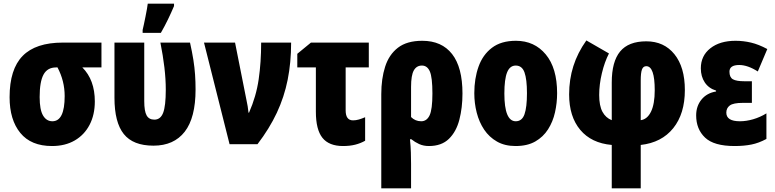

<svg xmlns="http://www.w3.org/2000/svg" viewBox="-20 -785 4220 1045"><path d="M496.1 -232.9Q496.1 -160.2 467.5 -105.5Q439 -50.8 386.7 -20.5Q334.5 9.8 263.2 9.8Q148.9 9.8 90.6 -61.5Q32.2 -132.8 32.2 -255.9Q32.2 -408.2 103.3 -480.7Q174.3 -553.2 321.8 -553.2H532.2V-418H428.2Q496.1 -350.1 496.1 -232.9ZM195.8 -256.8Q195.8 -187.5 214.4 -156.2Q232.9 -125 265.1 -125Q332 -125 332 -262.2Q332 -344.2 293 -418H285.2Q237.8 -418 216.8 -378.9Q195.8 -339.8 195.8 -256.8Z M815.4 7.8Q704.1 7.8 653.6 -55.7Q603 -119.1 603 -252.9V-553.2H765.1V-234.9Q765.1 -179.7 778.1 -156.7Q791 -133.8 820.3 -133.8Q853.5 -133.8 867.9 -170.9Q882.3 -208 882.3 -296.9Q882.3 -354 874.8 -418Q867.2 -481.9 853 -553.2H1014.2Q1025.9 -501 1032.5 -459Q1039.1 -417 1041.7 -378.7Q1044.4 -340.3 1044.4 -297.9Q1044.4 -144 985.4 -68.1Q926.3 7.8 815.4 7.8ZM756.3 -606V-622.1Q758.8 -631.3 762.9 -651.1Q767.1 -670.9 771.7 -693.6Q776.4 -716.3 779.8 -736.1Q783.2 -755.9 784.2 -765.1H927.2V-752Q912.1 -716.3 894.3 -679.4Q876.5 -642.6 855.5 -606Z M1090.3 -553.2H1259.3L1321.3 -241.2Q1325.2 -223.6 1328.1 -206.3Q1331.1 -189 1332.5 -171.9H1335.4Q1374.5 -260.7 1387.9 -353.3Q1401.4 -445.8 1401.4 -553.2H1564.5Q1564.5 -444.8 1545.7 -350.8Q1526.9 -256.8 1486.6 -170.9Q1446.3 -85 1381.3 0H1229.5Z M1987.3 -553.2V-418H1861.3V-184.1Q1861.3 -129.9 1901.4 -129.9Q1916.5 -129.9 1932.9 -134.5Q1949.2 -139.2 1967.3 -147V-19Q1942.4 -4.9 1913.3 2.4Q1884.3 9.8 1847.2 9.8Q1770.5 9.8 1734.9 -34.9Q1699.2 -79.6 1699.2 -176.8V-418H1598.1V-492.2L1672.4 -553.2Z M2497.1 -275.9Q2497.1 -198.7 2480.2 -133.5Q2463.4 -68.4 2423.3 -29.3Q2383.3 9.8 2314.5 9.8Q2284.7 9.8 2261.2 -1Q2237.8 -11.7 2219.2 -26.9H2211.4Q2215.3 11.2 2216.3 45.9Q2217.3 80.6 2217.3 106.9V240.2H2055.2V-272.9Q2055.2 -356.4 2076.2 -422.1Q2097.2 -487.8 2146 -525.4Q2194.8 -563 2278.3 -563Q2384.3 -563 2440.7 -490.7Q2497.1 -418.5 2497.1 -275.9ZM2276.4 -428.2Q2247.1 -428.2 2232.2 -401.6Q2217.3 -375 2217.3 -312V-147.9Q2240.2 -125 2272.5 -125Q2302.7 -125 2318.1 -157Q2333.5 -189 2333.5 -275.9Q2333.5 -363.8 2319.6 -396Q2305.7 -428.2 2276.4 -428.2Z M3012.2 -277.8Q3012.2 -224.6 3000.7 -173.6Q2989.3 -122.6 2962.9 -81.1Q2936.5 -39.6 2893.3 -14.9Q2850.1 9.8 2786.1 9.8Q2727.5 9.8 2685.1 -14.4Q2642.6 -38.6 2615.2 -79.3Q2587.9 -120.1 2574.7 -171.6Q2561.5 -223.1 2561.5 -277.8Q2561.5 -357.4 2584.5 -422.1Q2607.4 -486.8 2657.5 -524.9Q2707.5 -563 2788.1 -563Q2888.7 -563 2950.4 -488.8Q3012.2 -414.6 3012.2 -277.8ZM2725.1 -275.9Q2725.1 -125 2787.1 -125Q2821.3 -125 2834.7 -163.1Q2848.1 -201.2 2848.1 -277.8Q2848.1 -353.5 2834.7 -390.9Q2821.3 -428.2 2787.1 -428.2Q2754.9 -428.2 2740 -391.1Q2725.1 -354 2725.1 -275.9Z M3171.4 -564.9 3294.4 -494.1Q3270.5 -447.8 3255.9 -386.5Q3241.2 -325.2 3241.2 -268.1Q3241.2 -209.5 3259 -176.5Q3276.9 -143.6 3309.6 -130.9V-335.9Q3309.6 -449.7 3355.2 -504.9Q3400.9 -560.1 3497.6 -560.1Q3594.2 -560.1 3650.9 -489.7Q3707.5 -419.4 3707.5 -294.9Q3707.5 -166 3644.3 -87.4Q3581.1 -8.8 3467.3 3.9V240.2H3309.6V3.9Q3198.7 -5.9 3138.2 -78.1Q3077.6 -150.4 3077.6 -271Q3077.6 -352.5 3100.6 -425Q3123.5 -497.6 3171.4 -564.9ZM3497.6 -424.8Q3480.5 -424.8 3473.9 -406.5Q3467.3 -388.2 3467.3 -347.2V-130.9Q3502.9 -135.7 3523.2 -177.2Q3543.5 -218.8 3543.5 -293.9Q3543.5 -424.8 3497.6 -424.8Z M4072.3 -342.8V-225.1H4022.5Q3971.2 -225.1 3952.1 -210.9Q3933.1 -196.8 3933.1 -171.9Q3933.1 -125 4007.3 -125Q4042 -125 4079.6 -136Q4117.2 -147 4151.4 -168V-28.8Q4109.9 -6.3 4069.6 1.7Q4029.3 9.8 3978 9.8Q3865.7 9.8 3817.4 -36.1Q3769 -82 3769 -157.2Q3769 -207.5 3798.1 -243.2Q3827.1 -278.8 3877.4 -287.1V-292Q3837.4 -304.2 3815.9 -336.4Q3794.4 -368.7 3794.4 -413.1Q3794.4 -481.4 3846.2 -522.2Q3897.9 -563 3983.4 -563Q4025.9 -563 4067.4 -553.2Q4108.9 -543.5 4156.2 -518.1L4104.5 -396Q4049.3 -431.2 4003.4 -431.2Q3950.2 -431.2 3950.2 -395Q3950.2 -364.3 3969 -353.5Q3987.8 -342.8 4031.2 -342.8Z"/></svg>

Font: Open Sans Condensed ExtraBold
Style: Regular
Weight: 800
Width: 3
Designer: Monotype Design Team
Foundry: Monotype Imaging Inc.
Version: Version 3.000; ttfautohint (v1.8.4)